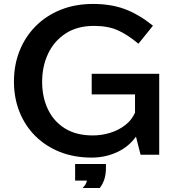

<svg xmlns="http://www.w3.org/2000/svg" viewBox="-20 -821 900 961"><path d="M776.9 -46.4H683.6L660.6 -137.2Q623.5 -85.4 564.7 -58.8Q505.9 -32.2 439 -32.2Q351.6 -32.2 280 -60.5Q208.5 -88.9 157 -140.1Q105.5 -191.4 77.6 -261Q49.8 -330.6 49.8 -413.1Q49.8 -496.1 78.1 -566.9Q106.4 -637.7 158.7 -690.2Q210.9 -742.7 283.7 -772Q356.4 -801.3 445.8 -801.3Q536.1 -801.3 605.7 -775.1Q675.3 -749 745.6 -692.4L672.9 -602.1Q618.2 -647.9 569.1 -669.7Q520 -691.4 450.2 -691.4Q367.7 -691.4 309.8 -654.3Q252 -617.2 221.4 -553.7Q190.9 -490.2 190.9 -411.1Q190.9 -334.5 220 -273.7Q249 -212.9 305.4 -178Q361.8 -143.1 444.3 -143.1Q488.8 -143.1 531.5 -156.2Q574.2 -169.4 607.2 -195.1Q640.1 -220.7 655.8 -257.3V-348.6H439V-451.7H776.9ZM356 83V0H510.3V19.5Q510.3 81.5 479 120.1H392.6Q411.6 103.5 415 83Z"/></svg>

Font: BIZ UDPGothic
Style: Bold
Weight: 700
Designer: TypeBank Co., Ltd.
Foundry: Morisawa Inc.
Version: Version 1.051